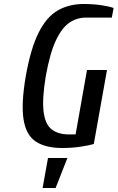

<svg xmlns="http://www.w3.org/2000/svg" viewBox="-20 -730 588 960"><path d="M291 10Q209 10 160 -21.5Q111 -53 98 -131.5Q85 -210 109 -350Q134 -490 174 -568.5Q214 -647 270 -678.5Q326 -710 398 -710Q446 -710 486.5 -704Q527 -698 548 -690L539 -642H409Q365 -642 327.5 -617Q290 -592 260 -529Q230 -466 209 -350Q190 -235 198 -171.5Q206 -108 238.5 -83Q271 -58 323 -58H358L415 -380H515L449 -10Q426 -3 383 3.5Q340 10 291 10ZM193 210 220 60H317L258 210Z"/></svg>

Font: Cuprum Medium
Style: Italic
Weight: 500
Italic angle: -10°
Version: Version 3.000